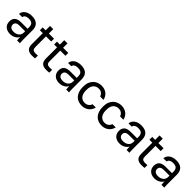

<svg xmlns="http://www.w3.org/2000/svg" viewBox="400 -2180 3719 3719"><g transform="rotate(45 2260.0 -320.0)"><path d="M231 10Q188 10 154 -2.5Q120 -15 97 -37Q74 -59 62 -89Q50 -119 50 -155Q50 -194 62 -222.5Q74 -251 96.5 -269Q119 -287 153 -295.5Q187 -304 230 -304H402V-340Q402 -374 394.5 -397Q387 -420 371.5 -434Q356 -448 333 -454Q310 -460 280 -460Q252 -460 231.5 -454Q211 -448 197.5 -438.5Q184 -429 177 -416.5Q170 -404 168 -390H80Q82 -422 97.5 -449.5Q113 -477 139.5 -497Q166 -517 203 -528.5Q240 -540 285 -540Q332 -540 370 -529.5Q408 -519 434.5 -496Q461 -473 475.5 -437Q490 -401 490 -350V-135Q490 -93 490.5 -61.5Q491 -30 495 0H418Q415 -23 414 -43.5Q413 -64 413 -90Q403 -69 385.5 -51Q368 -33 345 -19.5Q322 -6 293 2Q264 10 231 10ZM250 -70Q281 -70 308.5 -78.5Q336 -87 357 -103.5Q378 -120 390 -144.5Q402 -169 402 -200V-236H245Q196 -236 168 -216.5Q140 -197 140 -155Q140 -118 166.5 -94Q193 -70 250 -70Z M830 5Q788 5 757.5 -4.5Q727 -14 707.5 -33.5Q688 -53 679 -82Q670 -111 670 -150V-452H590V-530H670V-650H758V-530H900V-452H758V-160Q758 -138 762.5 -121.5Q767 -105 777.5 -95Q788 -85 805.5 -80Q823 -75 850 -75Q865 -75 880 -75.5Q895 -76 910 -78V0Q891 2 872 3.5Q853 5 830 5Z M1220 5Q1178 5 1147.5 -4.5Q1117 -14 1097.5 -33.5Q1078 -53 1069 -82Q1060 -111 1060 -150V-452H980V-530H1060V-650H1148V-530H1290V-452H1148V-160Q1148 -138 1152.5 -121.5Q1157 -105 1167.5 -95Q1178 -85 1195.5 -80Q1213 -75 1240 -75Q1255 -75 1270 -75.5Q1285 -76 1300 -78V0Q1281 2 1262 3.5Q1243 5 1220 5Z M1576 10Q1533 10 1499 -2.5Q1465 -15 1442 -37Q1419 -59 1407 -89Q1395 -119 1395 -155Q1395 -194 1407 -222.5Q1419 -251 1441.5 -269Q1464 -287 1498 -295.5Q1532 -304 1575 -304H1747V-340Q1747 -374 1739.5 -397Q1732 -420 1716.5 -434Q1701 -448 1678 -454Q1655 -460 1625 -460Q1597 -460 1576.5 -454Q1556 -448 1542.5 -438.5Q1529 -429 1522 -416.5Q1515 -404 1513 -390H1425Q1427 -422 1442.5 -449.5Q1458 -477 1484.5 -497Q1511 -517 1548 -528.5Q1585 -540 1630 -540Q1677 -540 1715 -529.5Q1753 -519 1779.5 -496Q1806 -473 1820.5 -437Q1835 -401 1835 -350V-135Q1835 -93 1835.5 -61.5Q1836 -30 1840 0H1763Q1760 -23 1759 -43.5Q1758 -64 1758 -90Q1748 -69 1730.5 -51Q1713 -33 1690 -19.5Q1667 -6 1638 2Q1609 10 1576 10ZM1595 -70Q1626 -70 1653.5 -78.5Q1681 -87 1702 -103.5Q1723 -120 1735 -144.5Q1747 -169 1747 -200V-236H1590Q1541 -236 1513 -216.5Q1485 -197 1485 -155Q1485 -118 1511.5 -94Q1538 -70 1595 -70Z M2195 10Q2144 10 2100 -6.5Q2056 -23 2024 -56.5Q1992 -90 1973.5 -141Q1955 -192 1955 -260V-280Q1955 -345 1975 -393.5Q1995 -442 2028 -474.5Q2061 -507 2104.5 -523.5Q2148 -540 2195 -540Q2242 -540 2279.5 -527Q2317 -514 2344.5 -491Q2372 -468 2389.5 -437Q2407 -406 2415 -370H2325Q2317 -389 2306.5 -405.5Q2296 -422 2280.5 -434Q2265 -446 2244.5 -453Q2224 -460 2195 -460Q2166 -460 2139 -449.5Q2112 -439 2091 -417.5Q2070 -396 2057.5 -362Q2045 -328 2045 -280V-260Q2045 -209 2057.5 -172.5Q2070 -136 2091 -113.5Q2112 -91 2139 -80.5Q2166 -70 2195 -70Q2244 -70 2277.5 -94Q2311 -118 2325 -160H2415Q2406 -121 2386 -89.5Q2366 -58 2337.5 -36Q2309 -14 2273 -2Q2237 10 2195 10Z M2740 10Q2689 10 2645 -6.5Q2601 -23 2569 -56.5Q2537 -90 2518.5 -141Q2500 -192 2500 -260V-280Q2500 -345 2520 -393.5Q2540 -442 2573 -474.5Q2606 -507 2649.5 -523.5Q2693 -540 2740 -540Q2787 -540 2824.5 -527Q2862 -514 2889.5 -491Q2917 -468 2934.5 -437Q2952 -406 2960 -370H2870Q2862 -389 2851.5 -405.5Q2841 -422 2825.5 -434Q2810 -446 2789.5 -453Q2769 -460 2740 -460Q2711 -460 2684 -449.5Q2657 -439 2636 -417.5Q2615 -396 2602.5 -362Q2590 -328 2590 -280V-260Q2590 -209 2602.5 -172.5Q2615 -136 2636 -113.5Q2657 -91 2684 -80.5Q2711 -70 2740 -70Q2789 -70 2822.5 -94Q2856 -118 2870 -160H2960Q2951 -121 2931 -89.5Q2911 -58 2882.5 -36Q2854 -14 2818 -2Q2782 10 2740 10Z M3231 10Q3188 10 3154 -2.5Q3120 -15 3097 -37Q3074 -59 3062 -89Q3050 -119 3050 -155Q3050 -194 3062 -222.5Q3074 -251 3096.5 -269Q3119 -287 3153 -295.5Q3187 -304 3230 -304H3402V-340Q3402 -374 3394.5 -397Q3387 -420 3371.5 -434Q3356 -448 3333 -454Q3310 -460 3280 -460Q3252 -460 3231.5 -454Q3211 -448 3197.5 -438.5Q3184 -429 3177 -416.5Q3170 -404 3168 -390H3080Q3082 -422 3097.5 -449.5Q3113 -477 3139.5 -497Q3166 -517 3203 -528.5Q3240 -540 3285 -540Q3332 -540 3370 -529.5Q3408 -519 3434.5 -496Q3461 -473 3475.5 -437Q3490 -401 3490 -350V-135Q3490 -93 3490.5 -61.5Q3491 -30 3495 0H3418Q3415 -23 3414 -43.5Q3413 -64 3413 -90Q3403 -69 3385.5 -51Q3368 -33 3345 -19.5Q3322 -6 3293 2Q3264 10 3231 10ZM3250 -70Q3281 -70 3308.5 -78.5Q3336 -87 3357 -103.5Q3378 -120 3390 -144.5Q3402 -169 3402 -200V-236H3245Q3196 -236 3168 -216.5Q3140 -197 3140 -155Q3140 -118 3166.5 -94Q3193 -70 3250 -70Z M3830 5Q3788 5 3757.5 -4.5Q3727 -14 3707.5 -33.5Q3688 -53 3679 -82Q3670 -111 3670 -150V-452H3590V-530H3670V-650H3758V-530H3900V-452H3758V-160Q3758 -138 3762.5 -121.5Q3767 -105 3777.5 -95Q3788 -85 3805.5 -80Q3823 -75 3850 -75Q3865 -75 3880 -75.5Q3895 -76 3910 -78V0Q3891 2 3872 3.5Q3853 5 3830 5Z M4186 10Q4143 10 4109 -2.5Q4075 -15 4052 -37Q4029 -59 4017 -89Q4005 -119 4005 -155Q4005 -194 4017 -222.5Q4029 -251 4051.5 -269Q4074 -287 4108 -295.5Q4142 -304 4185 -304H4357V-340Q4357 -374 4349.5 -397Q4342 -420 4326.5 -434Q4311 -448 4288 -454Q4265 -460 4235 -460Q4207 -460 4186.5 -454Q4166 -448 4152.5 -438.5Q4139 -429 4132 -416.5Q4125 -404 4123 -390H4035Q4037 -422 4052.5 -449.5Q4068 -477 4094.5 -497Q4121 -517 4158 -528.5Q4195 -540 4240 -540Q4287 -540 4325 -529.5Q4363 -519 4389.5 -496Q4416 -473 4430.5 -437Q4445 -401 4445 -350V-135Q4445 -93 4445.5 -61.5Q4446 -30 4450 0H4373Q4370 -23 4369 -43.5Q4368 -64 4368 -90Q4358 -69 4340.5 -51Q4323 -33 4300 -19.5Q4277 -6 4248 2Q4219 10 4186 10ZM4205 -70Q4236 -70 4263.5 -78.5Q4291 -87 4312 -103.5Q4333 -120 4345 -144.5Q4357 -169 4357 -200V-236H4200Q4151 -236 4123 -216.5Q4095 -197 4095 -155Q4095 -118 4121.5 -94Q4148 -70 4205 -70Z"/></g></svg>

Font: Golos Text VF
Style: Regular
Weight: 400
Designer: A.Korolkova, Vitaly Kuzmin
Foundry: ParaType Ltd
Version: Version 2.003